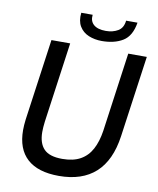

<svg xmlns="http://www.w3.org/2000/svg" viewBox="-95 -942 846 1029"><g transform="rotate(10 328.0 -428.0)"><path d="M296 13Q182 13 123.5 -40Q65 -93 65 -196Q65 -208 66 -223.5Q67 -239 69 -254L131 -697H233L172 -260Q170 -245 169 -230Q168 -215 168 -204Q168 -143 198 -111.5Q228 -80 298 -80Q358 -80 397 -102Q436 -124 458 -165.5Q480 -207 489 -266L549 -697H650L588 -255Q569 -120 495.5 -53.5Q422 13 296 13ZM397 -739Q358 -739 325.5 -752.5Q293 -766 275.5 -795Q258 -824 263 -869H325Q321 -834 343 -815Q365 -796 409 -796Q447 -796 475 -812.5Q503 -829 507 -869H569Q557 -795 511.5 -767Q466 -739 397 -739Z"/></g></svg>

Font: Hanken Grotesk Medium
Style: Italic
Weight: 500
Italic angle: -8°
Designer: Alfredo Marco Pradil
Foundry: Hanken Design Co.
Version: Version 3.013